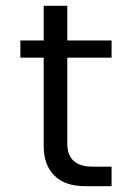

<svg xmlns="http://www.w3.org/2000/svg" viewBox="-20 -639 443 659"><path d="M211 -146Q211 -67 298 -67H363V0H272Q203 0 166.5 -36.5Q130 -73 130 -137V-441H50V-500H130V-619H211V-500H363V-441H211Z"/></svg>

Font: Fivo Sans
Style: Regular
Weight: 400
Designer: Alexander Slobzheninov
Foundry: Alexander Slobzheninov
Version: 1.0